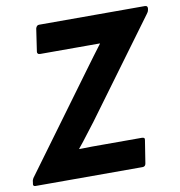

<svg xmlns="http://www.w3.org/2000/svg" viewBox="-90 -725 747 795"><g transform="rotate(-10 284.0 -327.5)"><path d="M-4 0Q-16 0 -13 -12L-12 -18Q-12 -23 -10.5 -26.5Q-9 -30 -7 -34L291 -440Q308 -464 326 -487.5Q344 -511 361 -534V-535Q336 -535 310 -535Q284 -535 258 -535H110Q103 -535 100 -538.5Q97 -542 98 -547L112 -642Q116 -655 126 -655H571Q583 -655 582 -643L581 -637Q580 -632 578 -628.5Q576 -625 573 -621L278 -220Q259 -196 240 -170.5Q221 -145 201 -121V-119Q228 -120 254 -120Q280 -120 307 -120H464Q478 -120 475 -108L460 -13Q458 0 446 0Z"/></g></svg>

Font: Sofia Sans Semi Condensed ExtraBold
Style: Italic
Weight: 800
Italic angle: -9°
Version: Version 4.100